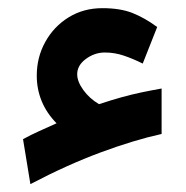

<svg xmlns="http://www.w3.org/2000/svg" viewBox="-20 -416 468 482"><path d="M173.8 -229.5Q173.8 -252.1 195.7 -268.1Q217.6 -284.2 243.2 -284.2Q267.9 -284.2 291 -276.3Q314.1 -268.5 338.3 -256.4L374.6 -348.2Q343.3 -371.2 312.7 -383.3Q282.2 -395.5 236.8 -395.5Q189.6 -395.5 152.3 -372.5Q115 -349.4 93.7 -310.8Q72.3 -272.3 72.3 -226.1Q72.3 -192.3 84.6 -162.2Q96.9 -132.1 122 -106.5Q98.7 -95.9 78.5 -86.9Q58.3 -77.8 37.8 -66.7L56.3 46.2Q149.2 -2.5 233 -33.5Q316.7 -64.5 385.7 -79.7V-193.8Q357.7 -188.8 334.9 -184Q312.1 -179.2 287.5 -172.5Q262.8 -165.8 228.6 -154.5Q204.6 -168.7 189.2 -190Q173.8 -211.4 173.8 -229.5Z"/></svg>

Font: Vazirmatn
Style: Regular
Weight: 400
Designer: Saber Rastikerdar
Foundry: Saber Rastikerdar
Version: Version 33.003;September 2, 2022;FontCreator 14.0.0.2862 64-